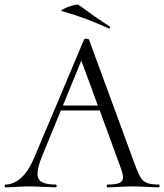

<svg xmlns="http://www.w3.org/2000/svg" viewBox="-32 -804 705 824"><path d="M650 0Q633 0 599 -2Q559 -4 537 -4Q515 -4 479 -2Q447 0 430 0Q426 0 426 -6Q426 -12 430 -12Q466 -12 481 -19Q496 -26 496 -43Q496 -56 486 -84L396 -330H229L148 -132Q129 -85 129 -59Q129 -32 148.5 -22Q168 -12 207 -12Q211 -12 211 -6Q211 0 206 0Q194 0 158 -2Q116 -4 94 -4Q70 -4 38 -2Q10 0 -8 0Q-12 0 -12 -6Q-12 -12 -8 -12Q24 -12 55.5 -38Q87 -64 113 -123L329 -635Q331 -638 338 -638Q347 -638 350 -634L552 -84Q564 -53 573.5 -39Q583 -25 600 -18.5Q617 -12 650 -12Q653 -12 653 -6Q653 0 650 0ZM238 -351H388L317 -544ZM234 -756Q226 -758 241.5 -766Q257 -774 278 -780Q299 -786 304 -784Q377 -730 438 -691Q442 -690 440 -685Q438 -680 435 -682Q379 -707 334 -724Q289 -741 234 -756Z"/></svg>

Font: Cormorant Upright
Style: Regular
Weight: 400
Designer: Christian Thalmann (Catharsis Fonts)
Foundry: Catharsis Fonts
Version: Version 3.302